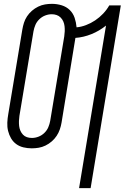

<svg xmlns="http://www.w3.org/2000/svg" viewBox="-20 -763 648 998"><path d="M391 215 531 -630Q496 -602 455 -585.5Q414 -569 372 -566L300 -126Q297 -108 291 -90.5Q285 -73 274.5 -57Q264 -41 249 -28Q234 -15 216.5 -6.5Q199 2 181 5Q163 8 145 8Q123 8 102 3Q81 -2 64.5 -14Q48 -26 37.5 -44Q27 -62 22 -82.5Q17 -103 18 -125.5Q19 -148 23 -170L96 -609Q99 -627 104.5 -644.5Q110 -662 120.5 -678Q131 -694 146 -707Q161 -720 178.5 -728.5Q196 -737 214 -740Q232 -743 250 -743Q276 -743 300.5 -735.5Q325 -728 342.5 -711Q360 -694 368 -670Q376 -646 378 -621Q402 -623 427 -632.5Q452 -642 474.5 -657Q497 -672 516 -692Q535 -712 548 -735H608L451 215ZM146 -46Q163 -46 180 -52.5Q197 -59 210.5 -72Q224 -85 231 -101.5Q238 -118 241 -135L314 -574Q316 -587 316.5 -600.5Q317 -614 315.5 -627Q314 -640 309 -651.5Q304 -663 295 -672Q286 -681 274 -685Q262 -689 249 -689Q232 -689 215 -682.5Q198 -676 184.5 -663Q171 -650 164 -633.5Q157 -617 154 -600L81 -161Q79 -148 78.5 -134.5Q78 -121 79.5 -108Q81 -95 86 -83.5Q91 -72 99.5 -63Q108 -54 120 -50Q132 -46 146 -46Z"/></svg>

Font: Iosevka QP Light
Style: Italic
Weight: 300
Italic angle: -9°
Designer: Belleve Invis
Foundry: Belleve Invis
Version: Version 20.0.0; ttfautohint (v1.8.4)